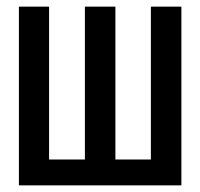

<svg xmlns="http://www.w3.org/2000/svg" viewBox="-20 -559 603 579"><path d="M37 0H527V-539H435V-78H328V-539H236V-78H128V-539H37Z"/></svg>

Font: Noto Sans Mono SemiCondensed Medium
Style: Regular
Weight: 500
Width: 4
Designer: Monotype Design Team
Foundry: Monotype Imaging Inc.
Version: Version 2.014